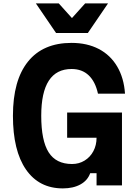

<svg xmlns="http://www.w3.org/2000/svg" viewBox="-20 -1065 790 1103"><path d="M54.3 -400Q54.3 -603.4 140.7 -711Q227.1 -818.6 391 -818.6Q480.3 -818.6 547.4 -783.7Q614.5 -748.7 653.3 -682.7Q692.1 -616.8 698.1 -526.9H542.8Q527.8 -595.7 489.7 -632.1Q451.5 -668.6 391 -668.6Q304.1 -668.6 260.5 -601.6Q216.9 -534.7 216.9 -400Q216.9 -257.1 259.5 -189.9Q302.1 -122.8 393.9 -122.8Q434 -122.8 466.1 -142.6Q498.3 -162.4 516.5 -196.7Q534.7 -231.1 534.7 -273.6H365.7V-418.4H680.7V0H534.7V-70H498.2Q483.1 -28 441.9 -5.4Q400.7 17.3 341 17.3Q204.3 17.3 129.3 -91Q54.3 -199.3 54.3 -400ZM484.7 -875.5H302L186.2 -1045.3H317.7L440.2 -909.2H346.6L469 -1045.3H600.5Z"/></svg>

Font: Martian Mono Custom sWd Rg
Style: Regular
Weight: 400
Width: 6
Monospace: yes
Designer: Alex Havermale
Foundry: Evil Martians
Version: Version 1.000